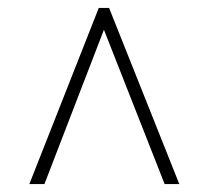

<svg xmlns="http://www.w3.org/2000/svg" viewBox="-20 -734 505 484"><path d="M54 -270 229 -714H255L432 -270H395L242 -659L92 -270Z"/></svg>

Font: Noto Serif Tamil Condensed ExtraLight
Style: Italic
Weight: 200
Width: 3
Italic angle: -12°
Designer: Indian Type Foundry, Tom Grace, and the Monotype Design Team
Foundry: Monotype Imaging Inc.
Version: Version 2.003; ttfautohint (v1.8.4.7-5d5b)